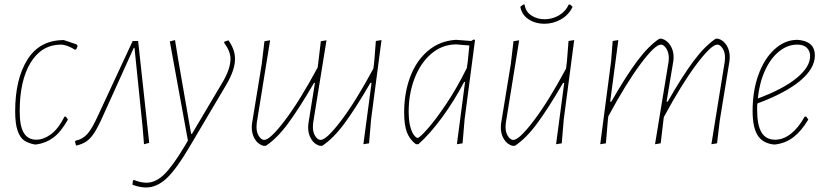

<svg xmlns="http://www.w3.org/2000/svg" viewBox="-20 -633 3647 848"><path d="M318 -437 323 -430 317 -416 312 -413Q275 -436 248 -436Q163 -435 115 -356Q67 -277 67 -141Q67 -75 85.5 -45.5Q104 -16 140 -16Q172 -16 204.5 -39.5Q237 -63 265 -118H271L280 -105Q249 -50 216 -25.5Q183 -1 141 5H133Q106 0 87.5 -12Q69 -24 58 -55Q47 -86 47 -142Q47 -283 101 -369.5Q155 -456 262 -456Z M639 -2 616 4 610 -70 574 -422H571L434 -119Q412 -70 395.5 -45Q379 -20 361 -8Q343 4 316 10L311 -8L315 -12Q345 -18 366 -41.5Q387 -65 415 -127L566 -452H590Z M1018 -373Q1018 -324 979 -258L815 19Q759 114 716 154.5Q673 195 625 195Q598 195 565 183L567 164L572 162Q602 174 627 174Q668 174 706 136.5Q744 99 797 10L810 -12L730 -450L753 -456L765 -382L824 -42H828L962 -268Q998 -328 998 -374Q998 -406 970 -444L971 -449L989 -455Q1018 -414 1018 -373Z M1665 -456 1619 -106 1610 0 1585 4 1621 -267H1616Q1551 -155 1501.5 -88Q1452 -21 1403 11H1392Q1368 4 1354 -19.5Q1340 -43 1341 -74L1342 -87L1371 -267H1367Q1302 -155 1252.5 -88Q1203 -21 1154 11H1143Q1119 4 1105 -19.5Q1091 -43 1092 -74L1093 -87L1136 -350L1148 -451L1173 -455L1114 -90L1113 -75Q1112 -50 1123 -32.5Q1134 -15 1147 -15Q1173 -15 1238.5 -101.5Q1304 -188 1383 -335L1385 -350L1397 -451L1422 -455L1363 -90L1362 -75Q1361 -50 1372 -32.5Q1383 -15 1396 -15Q1422 -15 1486.5 -100Q1551 -185 1629 -330L1633 -362L1640 -452Z M2078 -456 2032 -106 2023 0 1998 4 2034 -271H2030Q1985 -186 1933 -115Q1881 -44 1828 4H1817Q1790 -16 1777.5 -48Q1765 -80 1765 -137Q1765 -222 1791.5 -293Q1818 -364 1869.5 -408Q1921 -452 1992 -457H1996L2061 -452L2073 -459ZM2042 -333 2046 -362 2053 -432 1994 -437Q1931 -436 1883.5 -394.5Q1836 -353 1810.5 -285.5Q1785 -218 1785 -141Q1785 -100 1792 -74Q1799 -48 1808.5 -36Q1818 -24 1825 -24Q1833 -24 1868.5 -64Q1904 -104 1951 -174Q1998 -244 2042 -333Z M2516 -456 2470 -106 2461 0 2436 4 2472 -267H2467Q2402 -155 2352.5 -88Q2303 -21 2254 11H2243Q2219 4 2205 -19.5Q2191 -43 2192 -74L2193 -87L2236 -350L2248 -451L2273 -455L2214 -90L2213 -75Q2212 -50 2223 -32.5Q2234 -15 2247 -15Q2273 -15 2337.5 -100Q2402 -185 2480 -330L2484 -362L2491 -452ZM2509 -603Q2492 -567 2457.5 -547.5Q2423 -528 2384 -528Q2345 -528 2315 -547.5Q2285 -567 2278 -603L2291 -613H2297Q2301 -582 2326.5 -565Q2352 -548 2385 -548Q2419 -548 2448.5 -565Q2478 -582 2492 -613H2498Z M3203 -377 3202 -364 3159 -101 3147 0 3122 4 3181 -361 3182 -376Q3183 -401 3172 -418.5Q3161 -436 3148 -436Q3122 -436 3057 -350Q2992 -264 2912 -116L2910 -101L2898 0L2873 4L2933 -361L2934 -376Q2934 -401 2923 -418.5Q2912 -436 2899 -436Q2873 -436 2809.5 -351Q2746 -266 2667 -120L2665 -106L2656 0L2631 4L2679 -362L2686 -452L2711 -456L2675 -184H2680Q2744 -296 2794 -363Q2844 -430 2892 -462H2903Q2927 -455 2941.5 -431.5Q2956 -408 2955 -377L2954 -364L2924 -184H2929Q2993 -296 3043 -363Q3093 -430 3141 -462H3152Q3176 -455 3190 -431.5Q3204 -408 3203 -377Z M3541 -118 3550 -105Q3520 -55 3485.5 -28Q3451 -1 3405 5H3396Q3347 -1 3325.5 -36.5Q3304 -72 3304 -143Q3304 -231 3329.5 -302Q3355 -373 3400 -414.5Q3445 -456 3499 -457H3504Q3579 -451 3579 -388Q3579 -331 3515 -277Q3451 -223 3325 -176Q3324 -167 3324 -148Q3324 -80 3343.5 -48Q3363 -16 3403 -16Q3440 -16 3473.5 -42.5Q3507 -69 3534 -118ZM3327 -198Q3438 -239 3498 -288Q3558 -337 3558 -385Q3558 -408 3543.5 -422Q3529 -436 3501 -436Q3458 -436 3420.5 -405.5Q3383 -375 3358.5 -321Q3334 -267 3327 -198Z"/></svg>

Font: Luna Sans Thin
Style: Italic
Weight: 250
Italic angle: -7°
Designer: Juan Pablo del Peral
Foundry: Huerta Tipografica
Version: Version 2.001; ttfautohint (v1.5)